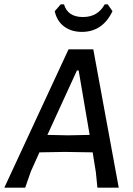

<svg xmlns="http://www.w3.org/2000/svg" viewBox="-36 -871 617 891"><path d="M464 -851 486 -819Q440 -723 344 -723Q295 -723 261.5 -748Q228 -773 218 -819L246 -851H261Q278 -792 349 -792Q418 -792 450 -851ZM397 -642 515 0H416L409 -71L394 -164L264 -166L147 -164L107 -75L81 0H-16L282 -642ZM321 -544 184 -245 281 -243 380 -245 329 -544Z"/></svg>

Font: Alegreya Sans Medium
Style: Italic
Weight: 500
Italic angle: -7°
Designer: Juan Pablo del Peral
Foundry: Huerta Tipografica
Version: Version 2.007